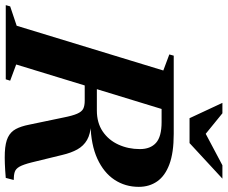

<svg xmlns="http://www.w3.org/2000/svg" viewBox="-128 -832 928 783"><g transform="rotate(90 335.5 -440.0)"><path d="M394 -371.5Q444.5 -371.5 479.8 -395.5Q515 -419.5 533.2 -459.5Q551.5 -499.5 551.5 -547Q551.5 -590 526 -612.8Q500.5 -635.5 441.5 -635.5H261L305.5 -685H489.5Q566.5 -685 613.8 -667.2Q661 -649.5 683.2 -617.5Q705.5 -585.5 705.5 -542.5Q705.5 -487 676.5 -443.2Q647.5 -399.5 590.8 -373.5Q534 -347.5 450.5 -345.5V-347.5Q490 -345.5 514.2 -331.5Q538.5 -317.5 552.8 -292Q567 -266.5 575.5 -230L606 -105Q614.5 -71.5 623.2 -56Q632 -40.5 645 -36.5Q658 -32.5 677.5 -32.5L669 0Q605 5.5 565.2 3.8Q525.5 2 503.2 -9Q481 -20 469.8 -41Q458.5 -62 452 -95L423 -234Q415.5 -272.5 407.2 -291.2Q399 -310 386.8 -316Q374.5 -322 354 -322H189L177 -371.5ZM206.5 -42.5 272.5 -18 267 0H-35.5L-30.5 -18L48.5 -44.5L231 -642.5L165.5 -667L170.5 -685H403ZM672 -883.5 527 -749.5H425.5L363 -883.5H405.5L502 -805H469.5L617.5 -883.5Z"/></g></svg>

Font: Newsreader 36pt
Style: Bold Italic
Weight: 700
Italic angle: -17°
Designer: Hugues Gentile
Foundry: Production Type
Version: Version 1.003